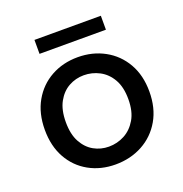

<svg xmlns="http://www.w3.org/2000/svg" viewBox="-120 -754 828 867"><g transform="rotate(-20 294.5 -320.0)"><path d="M138 -647H457V-580H138ZM291 7Q220 7 163.5 -24.5Q107 -56 75 -113.5Q43 -171 43 -249Q43 -328 76 -386Q109 -444 166 -475.5Q223 -507 294 -507Q365 -507 422.5 -475.5Q480 -444 513 -386.5Q546 -329 546 -251Q546 -172 512.5 -114Q479 -56 421 -24.5Q363 7 291 7ZM290 -79Q330 -79 365 -97.5Q400 -116 422.5 -154Q445 -192 445 -251Q445 -309 423.5 -346.5Q402 -384 367 -402.5Q332 -421 292 -421Q253 -421 219.5 -402.5Q186 -384 165 -346Q144 -308 144 -249Q144 -191 164.5 -153.5Q185 -116 218 -97.5Q251 -79 290 -79Z"/></g></svg>

Font: Albert Sans Medium
Style: Regular
Weight: 500
Designer: Andreas Rasmussen
Foundry: a.Foundry
Version: Version 1.025